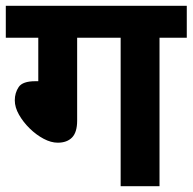

<svg xmlns="http://www.w3.org/2000/svg" viewBox="-20 -642 664 662"><path d="M246 -512V-226Q246 -186 228.5 -168Q211 -150 179 -150Q156 -150 130.5 -163.5Q105 -177 82.5 -199Q60 -221 45.5 -246.5Q31 -272 31 -296Q31 -322 44.5 -342Q58 -362 102 -362H112V-512H0V-622H624V-512H530V0H396V-512Z"/></svg>

Font: Noto Sans Devanagari
Style: Bold
Weight: 700
Version: Version 2.003